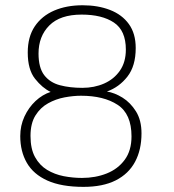

<svg xmlns="http://www.w3.org/2000/svg" viewBox="-20 -706 662 730"><path d="M297.5 4.5Q213.5 4.5 160.2 -19.5Q107 -43.5 82 -87Q57 -130.5 57 -188.5Q57 -228.5 73 -263Q89 -297.5 115.2 -322Q141.5 -346.5 172.5 -356.5Q141 -371.5 113.2 -406.5Q85.5 -441.5 85.5 -506.5Q85.5 -566 112.2 -605.8Q139 -645.5 186 -665.8Q233 -686 294 -686Q352.5 -686 398.2 -668.2Q444 -650.5 470 -614.5Q496 -578.5 496 -523.5Q496 -455 464.5 -414.8Q433 -374.5 386.5 -358Q415.5 -353.5 445.8 -334.8Q476 -316 497 -282.5Q518 -249 518 -199Q518 -136.5 493.5 -90.8Q469 -45 420 -20.2Q371 4.5 297.5 4.5ZM291.5 -29.5Q343 -29.5 385.8 -46.5Q428.5 -63.5 454.2 -98.5Q480 -133.5 480 -187.5Q480 -273 427.2 -307.5Q374.5 -342 288 -342Q259 -342 225.5 -335.8Q192 -329.5 162.8 -313.2Q133.5 -297 114.8 -267Q96 -237 96 -189Q96 -140 113.2 -108.8Q130.5 -77.5 159 -60.2Q187.5 -43 222.2 -36.2Q257 -29.5 291.5 -29.5ZM293 -372Q338.5 -372 376 -388.5Q413.5 -405 436 -437.5Q458.5 -470 458.5 -517.5Q458.5 -590 413.2 -620.2Q368 -650.5 290.5 -650.5Q208.5 -650.5 167.5 -609.2Q126.5 -568 126.5 -502.5Q126.5 -448.5 148.2 -420.2Q170 -392 207.8 -382Q245.5 -372 293 -372Z"/></svg>

Font: Grandstander Thin Thin
Style: Regular
Weight: 250
Version: Version 1.200